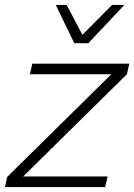

<svg xmlns="http://www.w3.org/2000/svg" viewBox="-41 -758 544 778"><path d="M-21 0 -12 -41 410 -457H80L90 -500H483L473 -457L53 -43H395L385 0ZM260 -583 185 -738H229L293 -617L413 -738H463L317 -583Z"/></svg>

Font: Prodigy Sans Light
Style: Italic
Weight: 300
Italic angle: -13°
Designer: Wei Huang
Foundry: Wei Huang
Version: Version 1.003; ttfautohint (v1.8.3)